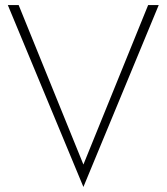

<svg xmlns="http://www.w3.org/2000/svg" viewBox="-20 -720 661 762"><path d="M311 -67 568 -700H610L311 22L11 -700H54Z"/></svg>

Font: Renner
Style: Thin
Weight: 200
Version: Version 003.000 ; ttfautohint (v0.97) -l 8 -r 50 -G 200 -x 1